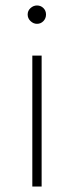

<svg xmlns="http://www.w3.org/2000/svg" viewBox="-20 -681 270 701"><path d="M98 0V-478H132V0ZM115 -594Q102 -594 91.5 -604Q81 -614 81 -628Q81 -642 91.5 -651.5Q102 -661 115 -661Q129 -661 138.5 -651.5Q148 -642 148 -628Q148 -614 138.5 -604Q129 -594 115 -594Z"/></svg>

Font: Zen Kaku Gothic Antique Light
Style: Regular
Weight: 300
Designer: Yoshimichi Ohira
Foundry: Positype
Version: Version 1.001